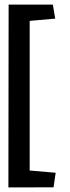

<svg xmlns="http://www.w3.org/2000/svg" viewBox="-20 -633 304 837"><path d="M213.4 183.6 222.7 120.1 109.4 110.4V-542L220.7 -551.8L210.4 -612.8H17.6L16.6 184.1Z"/></svg>

Font: Neuton
Style: Bold
Weight: 700
Designer: Brian M Zick
Foundry: Brian M Zick
Version: Version 1.560